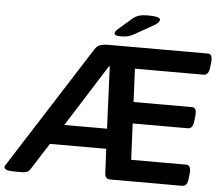

<svg xmlns="http://www.w3.org/2000/svg" viewBox="-71 -936 1148 1003"><g transform="rotate(5 503.5 -434.5)"><path d="M42 2Q10 2 -1.5 -3Q-13 -8 -13 -17Q-13 -20 -11 -24Q-9 -28 -1 -40L401 -670Q412 -688 428.5 -694Q445 -700 472 -700H993Q1006 -700 1011.5 -690.5Q1017 -681 1015 -657L1012 -631Q1008 -588 981 -588H621L629 -414H936Q948 -414 953.5 -404.5Q959 -395 957 -371L954 -345Q950 -302 924 -302H634L643 -112H932Q957 -112 954 -69L951 -43Q948 0 920 0H545Q527 0 520.5 -8.5Q514 -17 514 -37L508 -158H213L126 -22Q118 -7 106.5 -2.5Q95 2 79 2ZM485 -589 279 -263H503L489 -589ZM532 -750Q499 -750 499 -762Q499 -772 513 -785L581 -844Q598 -859 616 -865Q634 -871 666 -871Q729 -871 729 -854Q729 -838 692 -818L607 -770Q588 -759 572.5 -754.5Q557 -750 532 -750Z"/></g></svg>

Font: Asap Expanded Expanded SemiBold
Style: Italic
Weight: 600
Width: 7
Italic angle: -6°
Designer: Pablo Cosgaya
Foundry: Omnibus-Type
Version: Version 3.001; ttfautohint (v1.8.4.7-5d5b)